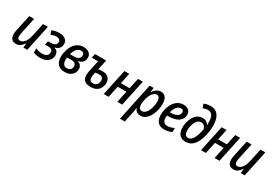

<svg xmlns="http://www.w3.org/2000/svg" viewBox="56 -1979 4890 3428"><g transform="rotate(30 2501.0 -265.5)"><path d="M161 10Q86 10 57.5 -45.5Q29 -101 51 -205L123 -539H223L151 -202Q138 -140 148.5 -107.5Q159 -75 199 -75Q248 -75 289.5 -127.5Q331 -180 353 -286L407 -539H507L393 0H313L321 -88H317Q282 -38 245.5 -14Q209 10 161 10Z M660 10Q579 10 520 -17V-104Q550 -90 585 -81.5Q620 -73 655 -73Q704 -73 736.5 -91Q769 -109 777 -147Q786 -188 764.5 -213.5Q743 -239 691 -239H621L638 -318H695Q746 -318 774.5 -333Q803 -348 809 -383Q817 -423 795 -444.5Q773 -466 728 -466Q677 -466 617 -441L590 -516Q663 -548 741 -548Q835 -548 879 -501.5Q923 -455 909 -386Q892 -303 797 -280L796 -276Q835 -264 854 -241Q873 -218 877 -188Q881 -158 875 -128Q861 -65 806.5 -27.5Q752 10 660 10Z M1165 10Q1080 10 1035 -31.5Q990 -73 978.5 -141Q967 -209 984 -288Q1000 -366 1035 -424.5Q1070 -483 1122.5 -515.5Q1175 -548 1243 -548Q1325 -548 1369 -503Q1413 -458 1398 -385Q1389 -342 1358 -315Q1327 -288 1276 -277V-274Q1330 -259 1351 -219Q1372 -179 1361 -125Q1349 -68 1299.5 -29Q1250 10 1165 10ZM1236 -469Q1190 -469 1152.5 -432.5Q1115 -396 1092 -314H1172Q1283 -314 1299 -389Q1307 -425 1290 -447Q1273 -469 1236 -469ZM1170 -68Q1207 -68 1232 -87.5Q1257 -107 1263 -143Q1271 -187 1245.5 -212Q1220 -237 1164 -237H1077Q1066 -158 1089 -113Q1112 -68 1170 -68Z M1699 10Q1491 10 1541 -223L1590 -454H1460L1478 -539H1709L1664 -332Q1706 -341 1749 -341Q1815 -341 1853.5 -314Q1892 -287 1905.5 -242.5Q1919 -198 1908 -145Q1892 -70 1838.5 -30Q1785 10 1699 10ZM1640 -220Q1622 -139 1638 -103.5Q1654 -68 1707 -68Q1791 -68 1808 -156Q1817 -207 1796.5 -234.5Q1776 -262 1727 -262Q1709 -262 1687.5 -260Q1666 -258 1647 -254Z M1970 0 2085 -539H2185L2139 -320H2318L2365 -539H2465L2351 0H2250L2300 -237H2121L2071 0Z M2441 238 2606 -539H2687L2677 -451H2681Q2749 -548 2837 -548Q2884 -548 2913.5 -524Q2943 -500 2957 -458Q2971 -416 2970.5 -362.5Q2970 -309 2957 -251Q2940 -176 2907.5 -117Q2875 -58 2829 -24Q2783 10 2727 10Q2639 10 2605 -76H2601Q2599 -51 2594.5 -22.5Q2590 6 2585 29L2541 238ZM2712 -75Q2763 -75 2800.5 -127.5Q2838 -180 2856 -265Q2867 -317 2866.5 -362.5Q2866 -408 2850 -436Q2834 -464 2799 -464Q2766 -464 2736.5 -438Q2707 -412 2684.5 -367.5Q2662 -323 2651 -268Q2640 -216 2640 -172Q2640 -128 2657 -101.5Q2674 -75 2712 -75Z M3220 10Q3155 10 3115 -15.5Q3075 -41 3056.5 -84Q3038 -127 3036.5 -180Q3035 -233 3047 -288Q3063 -362 3097.5 -421Q3132 -480 3183.5 -514Q3235 -548 3302 -548Q3381 -548 3420 -502.5Q3459 -457 3444 -385Q3429 -315 3358 -273Q3287 -231 3156 -231H3140Q3130 -152 3154 -112Q3178 -72 3239 -72Q3298 -72 3373 -109V-26Q3338 -9 3301.5 0.5Q3265 10 3220 10ZM3293 -468Q3250 -468 3213 -428Q3176 -388 3155 -307H3163Q3240 -307 3289 -329Q3338 -351 3348 -397Q3355 -426 3341.5 -447Q3328 -468 3293 -468Z M3659 10Q3600 10 3562.5 -14Q3525 -38 3506 -79.5Q3487 -121 3485 -173.5Q3483 -226 3495 -283Q3510 -350 3540 -402Q3570 -454 3615 -483.5Q3660 -513 3718 -513Q3766 -513 3796 -492Q3826 -471 3843 -443H3846Q3847 -454 3847 -465.5Q3847 -477 3847 -486Q3847 -588 3817.5 -636Q3788 -684 3723 -684Q3675 -684 3626 -661L3598 -740Q3627 -754 3663 -761.5Q3699 -769 3734 -769Q3812 -769 3859 -729.5Q3906 -690 3927 -623Q3948 -556 3946.5 -470.5Q3945 -385 3925 -293Q3908 -213 3874.5 -143.5Q3841 -74 3788 -32Q3735 10 3659 10ZM3665 -73Q3700 -73 3727.5 -97Q3755 -121 3774.5 -161.5Q3794 -202 3808 -251Q3822 -300 3830 -350Q3818 -386 3794 -409.5Q3770 -433 3733 -433Q3682 -433 3646.5 -389Q3611 -345 3595 -267Q3585 -219 3586 -174.5Q3587 -130 3605 -101.5Q3623 -73 3665 -73Z M3975 0 4090 -539H4190L4144 -320H4323L4370 -539H4470L4356 0H4255L4305 -237H4126L4076 0Z M4644 10Q4569 10 4540.5 -45.5Q4512 -101 4534 -205L4606 -539H4706L4634 -202Q4621 -140 4631.5 -107.5Q4642 -75 4682 -75Q4731 -75 4772.5 -127.5Q4814 -180 4836 -286L4890 -539H4990L4876 0H4796L4804 -88H4800Q4765 -38 4728.5 -14Q4692 10 4644 10Z"/></g></svg>

Font: Noto Sans SemiCondensed Medium
Style: Italic
Weight: 500
Width: 4
Italic angle: -12°
Designer: Monotype Design Team
Foundry: Monotype Imaging Inc.
Version: Version 2.013; ttfautohint (v1.8.4.7-5d5b)